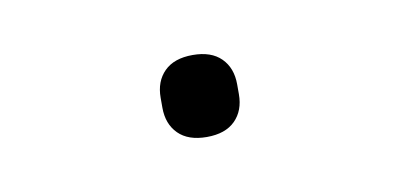

<svg xmlns="http://www.w3.org/2000/svg" viewBox="-27 -392 361 173"><g transform="rotate(-10 153.0 -305.5)"><path d="M153 -268Q136 -268 127 -277Q118 -286 118 -301V-310Q118 -325 127 -334Q136 -343 153 -343Q170 -343 179 -334Q188 -325 188 -310V-301Q188 -286 179 -277Q170 -268 153 -268Z"/></g></svg>

Font: IBM Plex Sans ExtLt
Style: Regular
Weight: 200
Designer: Mike Abbink, Paul van der Laan, Pieter van Rosmalen
Foundry: Bold Monday
Version: Version 3.005